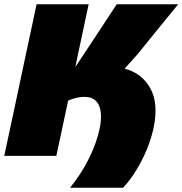

<svg xmlns="http://www.w3.org/2000/svg" viewBox="-28 -733 858 903"><path d="M301.5 150Q358.5 79 393 7Q427.5 -65 440 -125.5Q449.5 -168 446.2 -202.5Q443 -237 424.2 -257.2Q405.5 -277.5 368 -277.5Q350.5 -277.5 331 -272.8Q311.5 -268 292.5 -260L286 -229.5Q271 -159.5 260 -107.5Q249 -55.5 237 0H-8Q4 -55.5 15 -107.5Q26 -159.5 41 -229L93 -474Q108 -544 119.8 -599Q131.5 -654 144 -713H389Q376.5 -655 364.8 -599.8Q353 -544.5 338 -474L326.5 -418L422 -562.5Q444 -596 467.2 -631.2Q490.5 -666.5 521 -713H810Q761.5 -653.5 714.2 -595.5Q667 -537.5 619 -478L558 -410Q639 -389.5 678.8 -318Q718.5 -246.5 694.5 -132.5Q684.5 -84.5 663.8 -33.2Q643 18 614.2 65.5Q585.5 113 551 150Z"/></svg>

Font: Commissioner Black
Style: Italic
Weight: 900
Italic angle: -12°
Designer: Kostas Bartsokas
Foundry: Kostas Bartsokas
Version: Version 1.000; ttfautohint (v1.8.3)